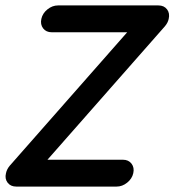

<svg xmlns="http://www.w3.org/2000/svg" viewBox="-42 -675 643 708"><path d="M149 -556Q128 -556 117 -570.5Q106 -585 110.5 -605.5Q115 -626 133 -640.5Q151 -655 172 -655H542Q563 -655 574 -640.5Q585 -626 580 -605Q577 -591 566 -578Q221 -186 133 -86H411Q432 -86 443 -71.5Q454 -57 449.5 -36.5Q445 -16 427 -1.5Q409 13 388 13H18Q-3 13 -14 -1.5Q-25 -16 -20 -36Q-17 -51 -6 -64Q-6 -64 427 -556Z"/></svg>

Font: Brass Mono
Style: Bold Italic
Weight: 700
Italic angle: -13°
Monospace: yes
Version: Version 1.000; ttfautohint (v1.8.3) -l 8 -r 50 -G 200 -x 14 